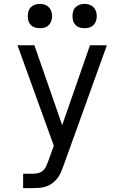

<svg xmlns="http://www.w3.org/2000/svg" viewBox="-20 -753 640 988"><path d="M99 215V141H148Q163 141 177 137.5Q191 134 201.5 124.5Q212 115 218 101.5Q224 88 229 74L257 -3L70 -520H157L300 -109L443 -520H530L307 99Q301 116 294 132.5Q287 149 276 163.5Q265 178 250.5 189Q236 200 219 206Q202 212 184 213.5Q166 215 148 215ZM415 -608Q402 -608 390 -611.5Q378 -615 369 -624Q360 -633 356.5 -645Q353 -657 353 -670Q353 -683 356.5 -695Q360 -707 369 -716Q378 -725 390 -729Q402 -733 415 -733Q428 -733 440 -729Q452 -725 461 -716Q470 -707 474 -695Q478 -683 478 -670Q478 -657 474 -645Q470 -633 461 -624Q452 -615 440 -611.5Q428 -608 415 -608ZM185 -608Q172 -608 160 -611.5Q148 -615 139 -624Q130 -633 126.5 -645Q123 -657 123 -670Q123 -683 126.5 -695Q130 -707 139 -716Q148 -725 160 -729Q172 -733 185 -733Q198 -733 210 -729Q222 -725 231 -716Q240 -707 244 -695Q248 -683 248 -670Q248 -657 244 -645Q240 -633 231 -624Q222 -615 210 -611.5Q198 -608 185 -608Z"/></svg>

Font: R Plex Mono
Style: Regular
Weight: 400
Monospace: yes
Designer: Belleve Invis
Foundry: Belleve Invis
Version: Version 31.8.0